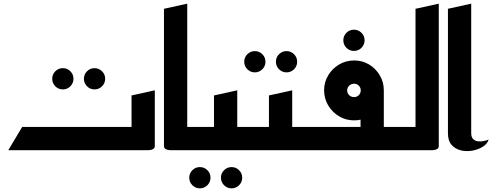

<svg xmlns="http://www.w3.org/2000/svg" viewBox="-20 -820 2687 1048"><path d="M496 -332Q472 -332 455 -349Q438 -366 438 -390Q438 -414 455 -431Q472 -448 496 -448Q520 -448 537 -431Q554 -414 554 -390Q554 -366 537 -349Q520 -332 496 -332ZM323 -332Q299 -332 282 -349Q265 -366 265 -390Q265 -414 282 -431Q299 -448 323 -448Q347 -448 364 -431Q381 -414 381 -390Q381 -366 364 -349Q347 -332 323 -332Z M25 0 101 -127H698V0ZM605 0V-127H698V-299L825 -327V-23Q825 -11 815 -6Q805 -1 795 -0.5Q785 0 785 0Z M915 0Q915 0 905 -0.5Q895 -1 885 -6Q875 -11 875 -23V-772L1002 -800V-127H1095V0Z M1244 208Q1220 208 1203 191Q1186 174 1186 150Q1186 126 1203 109Q1220 92 1244 92Q1268 92 1285 109Q1302 126 1302 150Q1302 174 1285 191Q1268 208 1244 208ZM1071 208Q1047 208 1030 191Q1013 174 1013 150Q1013 126 1030 109Q1047 92 1071 92Q1095 92 1112 109Q1129 126 1129 150Q1129 174 1112 191Q1095 208 1071 208Z M1175 0V-127H1395V0ZM1055 0V-127H1148V-299L1275 -327V-23Q1275 -11 1265 -6Q1255 -1 1245 -0.5Q1235 0 1235 0Z M1544 -425Q1520 -425 1503 -442Q1486 -459 1486 -483Q1486 -507 1503 -524Q1520 -541 1544 -541Q1568 -541 1585 -524Q1602 -507 1602 -483Q1602 -459 1585 -442Q1568 -425 1544 -425ZM1371 -425Q1347 -425 1330 -442Q1313 -459 1313 -483Q1313 -507 1330 -524Q1347 -541 1371 -541Q1395 -541 1412 -524Q1429 -507 1429 -483Q1429 -459 1412 -442Q1395 -425 1371 -425Z M1475 0V-127H1695V0ZM1355 0V-127H1448V-299L1575 -327V-23Q1575 -11 1565 -6Q1555 -1 1545 -0.5Q1535 0 1535 0Z M1912 -542Q1888 -542 1871 -559Q1854 -576 1854 -600Q1854 -624 1871 -641Q1888 -658 1912 -658Q1936 -658 1953 -641Q1970 -624 1970 -600Q1970 -576 1953 -559Q1936 -542 1912 -542Z M2015 0V-127H2195V0ZM1655 0V-127H1948V-255L2075 -327V-23Q2075 -11 2065 -6Q2055 -1 2045 -0.5Q2035 0 2035 0ZM1913 -163Q1868 -163 1831 -185Q1794 -207 1771.5 -244.5Q1749 -282 1749 -327Q1749 -372 1771.5 -409Q1794 -446 1831 -468Q1868 -490 1913 -490Q1958 -490 1994.5 -468Q2031 -446 2053 -409Q2075 -372 2075 -327Q2075 -282 2053 -244.5Q2031 -207 1994.5 -185Q1958 -163 1913 -163ZM1913 -290Q1928 -290 1938.5 -300.5Q1949 -311 1949 -327Q1949 -342 1938.5 -352.5Q1928 -363 1913 -363Q1897 -363 1886 -352.5Q1875 -342 1875 -327Q1875 -311 1886 -300.5Q1897 -290 1913 -290Z M2155 0V-127H2248V-772L2375 -800V-23Q2375 -11 2365 -6Q2355 -1 2345 -0.5Q2335 0 2335 0Z M2647 -58Q2641 -36 2616.5 -20Q2592 -4 2559.5 2Q2527 8 2496.5 1Q2466 -6 2445.5 -28.5Q2425 -51 2425 -93V-772L2552 -800V-93Q2552 -71 2563 -60.5Q2574 -50 2590 -48.5Q2606 -47 2622 -50.5Q2638 -54 2647 -58Z"/></svg>

Font: Reem Kufi Fun SemiBold
Style: Regular
Weight: 600
Designer: Khaled Hosny
Version: Version 1.005